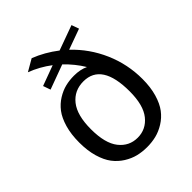

<svg xmlns="http://www.w3.org/2000/svg" viewBox="-214 -888 1027 1027"><g transform="rotate(-45 300.0 -374.5)"><path d="M540 -263.2Q540 -201.7 525.9 -153.1Q511.7 -104.5 488.5 -74Q465.3 -43.5 433.3 -23.7Q401.4 -3.9 368.7 4.2Q335.9 12.2 299.8 12.2Q263.7 12.2 231 4.2Q198.2 -3.9 166.5 -23.7Q134.8 -43.5 111.6 -73.7Q88.4 -104 74.2 -152.3Q60.1 -200.7 60.1 -262.2Q60.1 -324.2 74.2 -372.8Q88.4 -421.4 111.3 -451.4Q134.3 -481.4 165.5 -500.7Q196.8 -520 227.8 -527.6Q258.8 -535.2 293 -535.2Q340.3 -535.2 375 -518.6Q341.3 -574.7 291.5 -622.1L151.9 -570.8L137.2 -612.8L252.4 -655.3Q196.3 -697.8 131.8 -722.2L199.2 -761.2Q270 -733.9 334 -684.6L475.1 -735.8L490.2 -693.8L373 -651.4Q452.1 -576.7 496.1 -475.8Q540 -375 540 -263.2ZM444.8 -265.1Q444.8 -478 307.1 -478Q237.8 -478 196.3 -426Q154.8 -374 154.8 -268.1Q154.8 -161.6 195.3 -110.4Q235.8 -59.1 299.8 -59.1Q363.3 -59.1 404.1 -109.9Q444.8 -160.6 444.8 -265.1Z"/></g></svg>

Font: Aurulent Sans Mono
Style: Regular
Weight: 400
Monospace: yes
Version: Version 2007.05.04